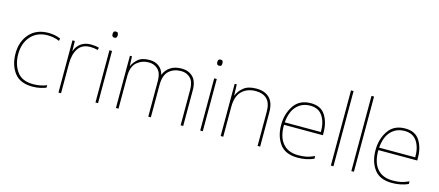

<svg xmlns="http://www.w3.org/2000/svg" viewBox="-53 -1312 4286 1875"><g transform="rotate(15 2090.0 -375.0)"><path d="M302 10Q343 10 378 2Q413 -6 438 -16V-41Q375 -15 302 -15Q188 -15 137 -87Q86 -159 86 -261Q86 -372 148.5 -442.5Q211 -513 319 -513Q348 -513 377.5 -507.5Q407 -502 437 -489L442 -514Q386 -538 319 -538Q198 -538 128.5 -460Q59 -382 59 -261Q59 -145 117 -67.5Q175 10 302 10Z M750 -536Q686 -536 645.5 -504.5Q605 -473 591 -427H589L587 -528H563V0H589V-297Q589 -395 628 -453Q667 -511 750 -511Q789 -511 825 -501L831 -525Q793 -536 750 -536Z M950 -721Q925 -721 925 -690Q925 -659 950 -659Q968 -659 972.5 -668Q977 -677 977 -690Q977 -702 972.5 -711.5Q968 -721 950 -721ZM963 -528H937V0H963Z M1668 -538Q1597 -538 1552.5 -508Q1508 -478 1489 -429H1487Q1474 -482 1435 -510Q1396 -538 1341 -538Q1264 -538 1225.5 -503.5Q1187 -469 1171 -432H1169L1165 -528H1144V0H1170V-325Q1170 -426 1220.5 -469.5Q1271 -513 1341 -513Q1396 -513 1433.5 -476.5Q1471 -440 1471 -360V0H1497V-325Q1497 -426 1545 -469.5Q1593 -513 1668 -513Q1723 -513 1760.5 -476.5Q1798 -440 1798 -360V0H1824V-361Q1824 -452 1780 -495Q1736 -538 1668 -538Z M2009 -721Q1984 -721 1984 -690Q1984 -659 2009 -659Q2027 -659 2031.5 -668Q2036 -677 2036 -690Q2036 -702 2031.5 -711.5Q2027 -721 2009 -721ZM2022 -528H1996V0H2022Z M2422 -538Q2338 -538 2292.5 -500.5Q2247 -463 2230 -417H2228L2224 -528H2203V0H2229V-302Q2229 -410 2282.5 -461.5Q2336 -513 2422 -513Q2495 -513 2535.5 -473Q2576 -433 2576 -345V0H2602V-346Q2602 -444 2554.5 -491Q2507 -538 2422 -538Z M2973 -538Q2858 -538 2801.5 -454.5Q2745 -371 2745 -259Q2745 -143 2801.5 -66.5Q2858 10 2982 10Q3072 10 3145 -23V-50Q3098 -29 3064 -22Q3030 -15 2982 -15Q2879 -15 2824.5 -80Q2770 -145 2772 -266H3165V-291Q3165 -395 3119.5 -466.5Q3074 -538 2973 -538ZM2973 -513Q3057 -513 3098 -451.5Q3139 -390 3138 -291H2773Q2782 -400 2835.5 -456.5Q2889 -513 2973 -513Z M3343 0H3317V-760H3343Z M3550 0H3524V-760H3550Z M3927 -538Q3812 -538 3755.5 -454.5Q3699 -371 3699 -259Q3699 -143 3755.5 -66.5Q3812 10 3936 10Q4026 10 4099 -23V-50Q4052 -29 4018 -22Q3984 -15 3936 -15Q3833 -15 3778.5 -80Q3724 -145 3726 -266H4119V-291Q4119 -395 4073.5 -466.5Q4028 -538 3927 -538ZM3927 -513Q4011 -513 4052 -451.5Q4093 -390 4092 -291H3727Q3736 -400 3789.5 -456.5Q3843 -513 3927 -513Z"/></g></svg>

Font: Noto Sans UI Thin
Style: Regular
Weight: 250
Designer: Monotype Design Team
Foundry: Monotype Imaging Inc.
Version: Version 1.901